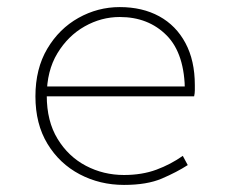

<svg xmlns="http://www.w3.org/2000/svg" viewBox="-20 -510 640 542"><path d="M330 12Q262 12 205 -18Q148 -48 114 -104Q80 -160 80 -238Q80 -316 113.5 -372.5Q147 -429 201.5 -459.5Q256 -490 318 -490Q382 -490 429.5 -464Q477 -438 503.5 -388.5Q530 -339 530 -270Q530 -263 530 -255Q530 -247 528 -238H90V-266H520L502 -250Q502 -358 450.5 -410Q399 -462 318 -462Q266 -462 219 -435.5Q172 -409 142 -359.5Q112 -310 112 -240Q112 -168 142.5 -118Q173 -68 222.5 -42Q272 -16 330 -16Q381 -16 421.5 -31Q462 -46 496 -70L510 -44Q479 -24 437 -6Q395 12 330 12Z"/></svg>

Font: Source Code Pro ExtraLight
Style: Regular
Weight: 200
Monospace: yes
Designer: Paul D. Hunt, Teo Tuominen
Foundry: Adobe
Version: Version 1.026;hotconv 1.1.0;makeotfexe 2.6.0